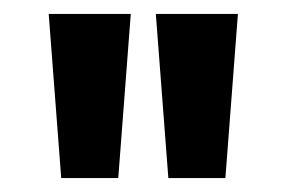

<svg xmlns="http://www.w3.org/2000/svg" viewBox="-20 -720 412 276"><path d="M222 -464 204 -700H322L304 -464ZM68 -464 50 -700H168L150 -464Z"/></svg>

Font: Fustat ExtraBold
Style: Regular
Weight: 800
Designer: Mohamed Gaber, Khaled Hosny, Laura Garcia Mut
Foundry: Kief Type Foundry, Alif Type Foundry, Hard Type Foundry
Version: Version 1.007